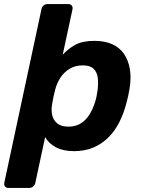

<svg xmlns="http://www.w3.org/2000/svg" viewBox="-56 -730 697 940"><path d="M-15 190Q-26 190 -31.5 183Q-37 176 -35 165L147 -685Q149 -696 157 -703Q165 -710 176 -710H279Q289 -710 295 -703Q301 -696 299 -685L251 -462Q276 -490 311.5 -510Q347 -530 406 -530Q457 -530 493.5 -513.5Q530 -497 551.5 -465.5Q573 -434 580 -390.5Q587 -347 578 -294Q575 -275 571.5 -260Q568 -245 563 -226Q550 -175 528 -131.5Q506 -88 474 -56.5Q442 -25 400.5 -7.5Q359 10 307 10Q253 10 217.5 -9Q182 -28 165 -59L117 165Q115 176 106.5 183Q98 190 88 190ZM279 -110Q315 -110 340.5 -126.5Q366 -143 382.5 -170Q399 -197 409 -229Q414 -244 417 -260Q420 -276 422 -291Q426 -323 422.5 -350Q419 -377 402 -393.5Q385 -410 349 -410Q312 -410 284.5 -393Q257 -376 240 -350Q223 -324 215 -294Q210 -276 206 -257Q202 -238 199 -219Q194 -191 199.5 -166.5Q205 -142 224 -126Q243 -110 279 -110Z"/></svg>

Font: Rubik Light SemiBold
Style: Italic
Weight: 600
Italic angle: -12°
Version: Version 2.104